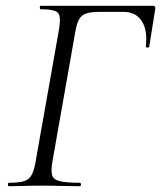

<svg xmlns="http://www.w3.org/2000/svg" viewBox="-20 -645 558 665"><path d="M11.4 0Q7.4 0 7.4 -6Q7.4 -12 11.4 -12Q45.6 -12 63.3 -17.6Q81 -23.2 89.4 -38.8Q97.8 -54.4 102.8 -82.4L184.8 -545.4Q191.8 -588.6 180.4 -600.8Q169 -613 121 -613Q117.8 -613 117.8 -619Q117.8 -625 121 -625H510.4Q519 -625 517.8 -614.6L497 -484Q496 -480 490.1 -480.4Q484.2 -480.8 485 -484.8Q491.6 -539.8 471.1 -571.9Q450.6 -604 406.4 -604H326Q281.2 -604 264.9 -591Q248.6 -578 242 -541.4L161.2 -83.6Q156.2 -53.6 160.6 -38.2Q165 -22.8 187.4 -17.4Q209.8 -12 256.4 -12Q260.4 -12 260.4 -6Q260.4 0 256.4 0Q227 0 193 -1Q159 -2 118.4 -2Q87.8 -2 59.9 -1Q32 0 11.4 0Z"/></svg>

Font: Cormorant Infant Light
Style: Italic
Weight: 300
Italic angle: -10°
Designer: Christian Thalmann (Catharsis Fonts)
Foundry: Catharsis Fonts
Version: Version 4.001